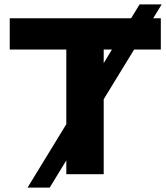

<svg xmlns="http://www.w3.org/2000/svg" viewBox="-20 -794 757 875"><path d="M282.2 -568.4H24.4V-710.9H577.6L616.2 -773.9H716.8L678.2 -710.9H712.9V-568.4H591.3L452.6 -341.8V0H282.2V-63L206.5 61H105.5L282.2 -228ZM490.2 -568.4H452.6V-506.3Z"/></svg>

Font: Bert Sans Black
Style: Regular
Weight: 900
Designer: Christian Robertson, Adam Twardoch, & Cristiano Sobral
Foundry: Google
Version: Version 12.135;January 10, 2020;FontCreator 12.0.0.2547 64-b